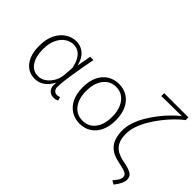

<svg xmlns="http://www.w3.org/2000/svg" viewBox="-144 -1247 1901 1901"><g transform="rotate(45 806.5 -296.5)"><path d="M256 13Q198 13 153.5 -16.5Q109 -46 83 -105Q57 -164 57 -252Q57 -345 89.5 -410Q122 -475 175 -509Q228 -543 288 -543Q324 -543 359 -527.5Q394 -512 421.5 -477Q449 -442 463 -384H465L491 -530H537Q526 -474 515 -413Q504 -352 494.5 -292.5Q485 -233 478.5 -180Q472 -127 472 -87Q472 -61 487.5 -45Q503 -29 526 -29Q535 -29 545.5 -31.5Q556 -34 563 -37L573 1Q564 6 551 9.5Q538 13 519 13Q478 13 452.5 -17Q427 -47 435 -107H432Q366 13 256 13ZM262 -29Q305 -29 343 -55.5Q381 -82 407 -126.5Q433 -171 437 -224L445 -329Q433 -385 414.5 -419.5Q396 -454 374.5 -471.5Q353 -489 331 -495Q309 -501 290 -501Q243 -501 201 -472.5Q159 -444 133 -388.5Q107 -333 107 -252Q107 -150 148 -89.5Q189 -29 262 -29Z M884 13Q819 13 766 -19Q713 -51 682.5 -113Q652 -175 652 -264Q652 -354 682.5 -416.5Q713 -479 766 -511Q819 -543 884 -543Q950 -543 1002.5 -511Q1055 -479 1085.5 -416.5Q1116 -354 1116 -264Q1116 -175 1085.5 -113Q1055 -51 1002.5 -19Q950 13 884 13ZM884 -29Q969 -29 1017.5 -93Q1066 -157 1066 -264Q1066 -335 1044 -388Q1022 -441 981.5 -471.5Q941 -502 884 -502Q828 -502 787 -471.5Q746 -441 724 -388Q702 -335 702 -264Q702 -157 751 -93Q800 -29 884 -29Z M1550 201 1511 179Q1532 153 1544 137Q1556 121 1560.5 108Q1565 95 1565 80Q1565 62 1555.5 51Q1546 40 1517.5 30Q1489 20 1433 9Q1391 1 1354.5 -15Q1318 -31 1290 -59.5Q1262 -88 1246.5 -132.5Q1231 -177 1231 -242Q1231 -298 1251.5 -358Q1272 -418 1306.5 -476.5Q1341 -535 1383 -588.5Q1425 -642 1468.5 -685.5Q1512 -729 1549 -757Q1521 -756 1484.5 -756Q1448 -756 1407 -755.5Q1366 -755 1329 -754.5Q1292 -754 1264 -753V-794H1603V-753H1599Q1559 -722 1515.5 -678Q1472 -634 1430 -580Q1388 -526 1354 -468.5Q1320 -411 1300 -353.5Q1280 -296 1280 -243Q1280 -169 1304 -125.5Q1328 -82 1369 -61Q1410 -40 1459 -31Q1534 -17 1572.5 3.5Q1611 24 1611 74Q1611 96 1596.5 128Q1582 160 1550 201Z"/></g></svg>

Font: Noto Sans SC ExtraLight
Style: Regular
Weight: 250
Designer: Ryoko NISHIZUKA 西塚涼子 (kana, bopomofo & ideographs); Paul D. Hunt (Latin, Greek & Cyrillic); Sandoll Communications 산돌커뮤니
Foundry: Adobe
Version: Version 2.004-H2;hotconv 1.0.118;makeotfexe 2.5.65603